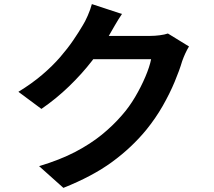

<svg xmlns="http://www.w3.org/2000/svg" viewBox="-20 -848 1040 934"><path d="M899.4 -622Q890.7 -608 881.7 -588.7Q872.8 -569.4 866.1 -550.3Q853.1 -506 829.4 -449.5Q805.8 -392.9 771.5 -332.7Q737.1 -272.5 691.6 -216.4Q620.3 -129.6 524.8 -59.8Q429.2 9.9 288.4 65.9L170.2 -39.7Q272.4 -70.5 346.4 -109.2Q420.3 -148 475.2 -192.7Q530.1 -237.4 573.2 -287.4Q607.8 -326.4 637 -375.7Q666.1 -425 686.9 -474Q707.8 -523 715.1 -559.9H378.2L424.2 -673.3Q437.6 -673.3 467.3 -673.3Q497.1 -673.3 534.5 -673.3Q571.8 -673.3 608.4 -673.3Q645 -673.3 672.6 -673.3Q700.2 -673.3 709.9 -673.3Q733.2 -673.3 756.8 -676.4Q780.5 -679.4 796.8 -685ZM573.3 -780Q555.4 -753.8 538.3 -723.9Q521.1 -694.1 512 -678.2Q478.4 -618.1 428.6 -553.3Q378.7 -488.6 316 -428.1Q253.4 -367.6 181.5 -318.2L69.5 -401.4Q135.1 -441.5 185.5 -484.5Q235.9 -527.5 272.8 -570.3Q309.7 -613 336.4 -652.3Q363.1 -691.5 381.8 -723.4Q393.6 -741.6 406.9 -772.1Q420.2 -802.6 426.9 -828.1Z"/></svg>

Font: Noto Sans SC Thin
Style: Regular
Weight: 100
Designer: Ryoko NISHIZUKA 西塚涼子 (kana, bopomofo & ideographs); Paul D. Hunt (Latin, Greek & Cyrillic); Sandoll Communications 산돌커뮤니
Foundry: Adobe
Version: Version 2.004-H2;hotconv 1.0.118;makeotfexe 2.5.65603